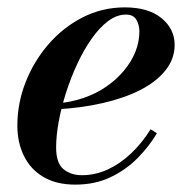

<svg xmlns="http://www.w3.org/2000/svg" viewBox="-20 -490 522 520"><path d="M184 10Q132.5 10 97.5 -10.8Q62.5 -31.5 44.8 -67.8Q27 -104 27 -150Q27 -210 49.2 -267Q71.5 -324 111.2 -370Q151 -416 204 -443Q257 -470 318 -470Q382 -470 417.5 -440.8Q453 -411.5 453 -368.5Q453 -330.5 428.2 -299.5Q403.5 -268.5 359.8 -246.2Q316 -224 258 -210.8Q200 -197.5 134 -194V-210Q172.5 -213 206.5 -224.8Q240.5 -236.5 268 -255.5Q295.5 -274.5 315.8 -298.8Q336 -323 346.8 -350Q357.5 -377 357.5 -404.5Q357.5 -423 349.2 -436.8Q341 -450.5 321 -450.5Q296.5 -450.5 273 -433Q249.5 -415.5 228.2 -385.2Q207 -355 189.5 -317.5Q172 -280 159 -239.5Q146 -199 139 -160.5Q132 -122 132 -90.5Q132 -48.5 151.8 -32Q171.5 -15.5 202 -15.5Q238 -15.5 271.8 -31Q305.5 -46.5 335 -74.5Q364.5 -102.5 388 -140L405 -129Q383.5 -93 352 -61.2Q320.5 -29.5 278.8 -9.8Q237 10 184 10Z"/></svg>

Font: Bodoni Moda 11pt SemiBold
Style: Italic
Weight: 600
Italic angle: -13°
Designer: Owen Earl
Foundry: indestructible type
Version: Version 2.004